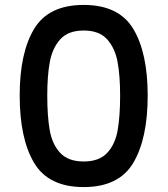

<svg xmlns="http://www.w3.org/2000/svg" viewBox="-20 -762 681 780"><path d="M320 -742Q463 -742 521.5 -644.5Q580 -547 580 -374Q580 -199 521.5 -100.5Q463 -2 320 -2Q177 -2 118.5 -100.5Q60 -199 60 -374Q60 -547 118.5 -644.5Q177 -742 320 -742ZM320 -638Q257 -638 225 -602.5Q193 -567 182.5 -511Q172 -455 172 -374Q172 -290 182 -233Q192 -176 224.5 -141Q257 -106 320 -106Q383 -106 415.5 -141Q448 -176 458 -233Q468 -290 468 -374Q468 -455 457.5 -511Q447 -567 415 -602.5Q383 -638 320 -638Z"/></svg>

Font: Poppins Medium A&M
Style: Regular
Weight: 500
Designer: Ninad Kale (Devanagari), Jonny Pinhorn (Latin)
Foundry: Indian Type Foundry
Version: 4.004